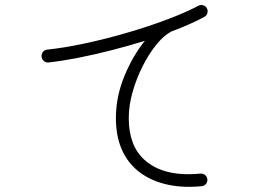

<svg xmlns="http://www.w3.org/2000/svg" viewBox="-20 -757 1040 762"><path d="M780 -18Q698 -10 631.5 -27.5Q565 -45 520 -85Q440 -157 440 -288Q440 -373 473.5 -454.5Q507 -536 555 -595Q490 -575 422 -557.5Q354 -540 290 -527.5Q226 -515 172 -509Q162 -508 154 -515Q146 -522 145 -532Q144 -543 150.5 -551Q157 -559 167 -560Q234 -567 316 -584.5Q398 -602 482.5 -626.5Q567 -651 641.5 -679Q716 -707 767 -734Q776 -739 786.5 -736Q797 -733 801 -724Q806 -715 803 -705Q800 -695 791 -690Q765 -676 731.5 -661Q698 -646 660 -632Q631 -617 601.5 -581Q572 -545 547 -496Q522 -447 506.5 -393Q491 -339 491 -288Q491 -179 553 -123Q629 -54 775 -68Q786 -69 794 -62.5Q802 -56 803 -45Q804 -35 797.5 -27Q791 -19 780 -18Z"/></svg>

Font: Kurewa Gothic CJK TC Regular
Style: Regular
Weight: 400
Designer: Max Yao
Foundry: Max-Everyday
Version: Version 1.071; ttfautohint (v1.8.3)